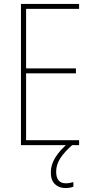

<svg xmlns="http://www.w3.org/2000/svg" viewBox="-20 -734 472 971"><path d="M380 0H86V-714H380V-689H112V-388H364V-363H112V-25H380ZM264 134Q264 193 313 193Q323 193 334 191Q345 189 351 187V210Q344 213 333.5 215Q323 217 311 217Q278 217 257.5 197Q237 177 237 138Q237 99 260 62Q283 25 325 -10L345 0Q307 33 285.5 65.5Q264 98 264 134Z"/></svg>

Font: Noto Sans Georgian Condensed Thin
Style: Regular
Weight: 100
Width: 3
Designer: Monotype Design Team, Akaki Razmadze
Foundry: Google LLC
Version: Version 2.005; ttfautohint (v1.8.4.7-5d5b)